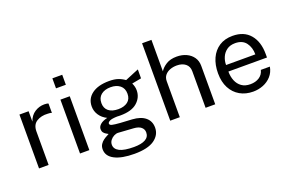

<svg xmlns="http://www.w3.org/2000/svg" viewBox="-110 -1152 2621 1732"><g transform="rotate(-20 1201.0 -286.0)"><path d="M76.5 0V-517H164.5V-417.5Q184 -473 226.2 -500Q268.5 -527 317.5 -527Q329 -527 339.8 -525.5Q350.5 -524 357 -520.5V-431Q349.5 -434.5 337.8 -435.8Q326 -437 318 -437Q256.5 -441 212.5 -413.5Q168.5 -386 168.5 -321.5V0Z M562 -722.5V-626.5H467.5V-722.5ZM559.5 -517V0H470V-517Z M932 171Q810.5 171 742.5 135.8Q674.5 100.5 674.5 35Q674.5 7 687.5 -12.8Q700.5 -32.5 718.5 -45.5Q736.5 -58.5 752 -66.2Q767.5 -74 772.5 -77.5Q763.5 -82.5 750.8 -90Q738 -97.5 728.5 -110Q719 -122.5 719 -142.5Q719 -167 742 -187.2Q765 -207.5 810.5 -218Q764.5 -240.5 739.2 -278.8Q714 -317 714 -361.5Q714 -437 773.8 -481Q833.5 -525 939 -525Q989.5 -525 1023.8 -513.2Q1058 -501.5 1087.5 -480Q1098.5 -484.5 1124.8 -495.5Q1151 -506.5 1178.2 -517.8Q1205.5 -529 1219.5 -534.5L1219 -449L1128.5 -432Q1145.5 -397 1145.5 -361.5Q1145.5 -293 1092 -245.5Q1038.5 -198 930 -198Q924 -198 914.8 -198.2Q905.5 -198.5 899 -199Q846 -197.5 826.2 -187Q806.5 -176.5 806.5 -164.5Q806.5 -150 828.8 -144.5Q851 -139 905 -135Q924.5 -134 953.2 -132.2Q982 -130.5 1017.5 -128.5Q1098.5 -123.5 1142.5 -87Q1186.5 -50.5 1186.5 11.5Q1186.5 82 1123.8 126.5Q1061 171 932 171ZM933 -257.5Q988.5 -257.5 1022.8 -283.5Q1057 -309.5 1057 -360.5Q1057 -412.5 1022.8 -440.2Q988.5 -468 933 -468Q876 -468 841.2 -440.2Q806.5 -412.5 806.5 -360.5Q806.5 -311.5 839.5 -284.5Q872.5 -257.5 933 -257.5ZM948.5 111.5Q1020 111.5 1058.2 90Q1096.5 68.5 1096.5 25Q1096.5 -5.5 1073 -25.5Q1049.5 -45.5 1002 -48.5L857 -58Q837.5 -59 816.5 -48.2Q795.5 -37.5 781 -18.5Q766.5 0.5 766.5 24.5Q766.5 66 810.8 88.8Q855 111.5 948.5 111.5Z M1336 0V-743H1426V-441Q1445.5 -473 1485.5 -498.2Q1525.5 -523.5 1587.5 -523.5Q1638 -523.5 1679 -504.8Q1720 -486 1744 -451.5Q1768 -417 1768 -369.5V0H1675.5V-351Q1675.5 -397.5 1643.8 -422.8Q1612 -448 1561 -448Q1526 -448 1495.8 -436.8Q1465.5 -425.5 1446.8 -402.8Q1428 -380 1428 -345V0Z M1980.5 -237Q1980.5 -188 1996.8 -148.2Q2013 -108.5 2046 -85Q2079 -61.5 2129.5 -61.5Q2179 -61.5 2214.8 -84.5Q2250.5 -107.5 2260.5 -151H2347.5Q2338 -98.5 2305.8 -62.5Q2273.5 -26.5 2227.5 -8.2Q2181.5 10 2131 10Q2059 10 2004 -21.5Q1949 -53 1918 -112Q1887 -171 1887 -253.5Q1887 -335 1915 -396.5Q1943 -458 1996 -492.5Q2049 -527 2124.5 -527Q2233.5 -527 2292.2 -457.8Q2351 -388.5 2351 -271V-237ZM1981 -299.5H2262Q2262 -366 2228 -411.5Q2194 -457 2124 -457Q2075.5 -457 2043.5 -433.8Q2011.5 -410.5 1996 -374.2Q1980.5 -338 1981 -299.5Z"/></g></svg>

Font: Public Sans
Style: Regular
Weight: 400
Designer: The Public Sans project authors (U.S. Web Design System). Libre Franklin designed by Pablo Impallari and Rodrigo Fuenzal
Version: Version 1.008; ttfautohint (v1.8.1) -l 8 -r 50 -G 200 -x 14 